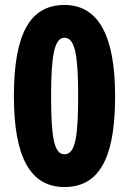

<svg xmlns="http://www.w3.org/2000/svg" viewBox="-20 -744 521 774"><path d="M444 -357C444 -601 376 -724 240 -724C102 -724 36 -609 36 -357C36 -105 105 10 240 10C400 10 444 -145 444 -357ZM186 -357C186 -514 198 -592 240 -592C284 -592 295 -514 295 -357C295 -194 284 -122 240 -122C197 -122 186 -194 186 -357Z"/></svg>

Font: Noto Sans Myanmar ExtraCondensed ExtraBold
Style: Regular
Weight: 800
Width: 2
Designer: Monotype Design Team
Foundry: Monotype Imaging Inc.
Version: Version 2.107